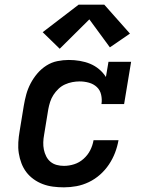

<svg xmlns="http://www.w3.org/2000/svg" viewBox="-20 -795 640 823"><path d="M254 8Q230 8 207 5Q184 2 163 -6Q142 -14 124 -27Q106 -40 93 -57Q80 -74 72 -95Q64 -116 60.5 -138.5Q57 -161 58.5 -185Q60 -209 64 -232L82 -342Q86 -366 92.5 -390Q99 -414 111 -437Q123 -460 140 -480Q157 -500 179 -514Q201 -528 226 -533Q251 -538 275 -538Q299 -538 322.5 -534Q346 -530 366.5 -521.5Q387 -513 404.5 -498.5Q422 -484 434 -465L445 -530H542L512 -349H415Q418 -369 413.5 -389Q409 -409 395 -422Q381 -435 361.5 -440.5Q342 -446 321 -446Q306 -446 290 -443Q274 -440 258.5 -433Q243 -426 230.5 -414Q218 -402 209 -388Q200 -374 195 -358.5Q190 -343 187 -327L169 -217Q166 -201 165.5 -185Q165 -169 168 -154Q171 -139 178 -125Q185 -111 196.5 -101.5Q208 -92 223 -88Q238 -84 254 -84Q276 -84 298 -91Q320 -98 338 -114Q356 -130 366.5 -150.5Q377 -171 381 -194H488Q483 -166 473 -140Q463 -114 447 -90Q431 -66 409 -46.5Q387 -27 361 -14.5Q335 -2 308 3Q281 8 254 8ZM236 -586 163 -657 317 -775H427L537 -651L451 -592L363 -712Z"/></svg>

Font: Iosevka Slab SmBdExObl
Style: Regular
Weight: 600
Width: 7
Italic angle: -9°
Monospace: yes
Designer: Belleve Invis
Foundry: Belleve Invis
Version: Version 11.1.0; ttfautohint (v1.8.3)